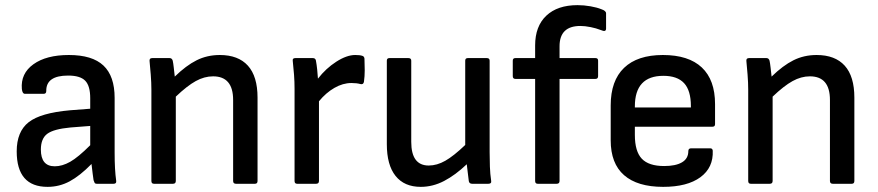

<svg xmlns="http://www.w3.org/2000/svg" viewBox="-20 -715 3416 747"><path d="M165 12Q45 12 45 -126Q45 -203 91.5 -239.5Q138 -276 253 -286L331 -292V-333Q331 -381 311.5 -401Q292 -421 245 -421Q159 -421 160 -361Q160 -350 150 -350H77Q67 -350 65 -369Q60 -429 110 -465Q160 -501 248 -501Q339 -501 382.5 -460Q426 -419 426 -334V-122Q426 -87 427.5 -60Q429 -33 432 -12Q434 0 422 0H357Q350 0 348 -4Q346 -8 344 -14Q343 -21 340.5 -39.5Q338 -58 336 -77Q291 -31 251 -9.5Q211 12 165 12ZM139 -133Q139 -68 193 -68Q222 -68 253 -85.5Q284 -103 331 -150V-225L254 -219Q189 -213 164 -194.5Q139 -176 139 -133Z M579 0Q569 0 569 -11V-366Q569 -393 566.5 -425Q564 -457 562 -476Q560 -489 572 -489H640Q649 -489 652 -479Q654 -470 656 -452.5Q658 -435 660 -417Q704 -460 745 -480.5Q786 -501 835 -501Q907 -501 944.5 -459.5Q982 -418 982 -335V-11Q982 0 972 0H898Q887 0 887 -11V-326Q887 -418 809 -418Q775 -418 741.5 -399.5Q708 -381 664 -339V-11Q664 0 653 0Z M1136 0Q1126 0 1126 -11V-369Q1126 -397 1124 -424Q1122 -451 1119 -478Q1117 -489 1129 -489H1197Q1207 -489 1209 -480Q1212 -464 1214 -445Q1216 -426 1217 -409Q1248 -449 1288.5 -475Q1329 -501 1362 -501Q1380 -501 1389 -498Q1397 -496 1398 -487Q1399 -465 1399 -441.5Q1399 -418 1396 -397Q1394 -385 1382 -388Q1368 -392 1347 -392Q1314 -392 1281 -373Q1248 -354 1221 -321V-11Q1221 0 1210 0Z M1617 12Q1553 12 1519 -30.5Q1485 -73 1485 -154V-479Q1485 -489 1495 -489H1569Q1580 -489 1580 -479V-163Q1580 -71 1648 -71Q1680 -71 1712.5 -89.5Q1745 -108 1790 -151V-479Q1790 -489 1800 -489H1874Q1885 -489 1885 -479V-123Q1885 -95 1886 -66.5Q1887 -38 1891 -11Q1893 0 1880 0H1817Q1806 0 1804 -10Q1802 -26 1800 -42.5Q1798 -59 1796 -76Q1752 -34 1708 -11Q1664 12 1617 12Z M2072 0Q2062 0 2062 -11V-408H1985Q1975 -408 1975 -419V-479Q1975 -489 1985 -489H2062V-538Q2062 -613 2105.5 -654Q2149 -695 2227 -695Q2252 -695 2277.5 -690.5Q2303 -686 2320 -679Q2338 -673 2338 -663V-604Q2338 -597 2333.5 -595Q2329 -593 2315 -599Q2300 -605 2278 -609.5Q2256 -614 2238 -614Q2157 -614 2157 -535V-489H2297Q2307 -489 2307 -479V-419Q2307 -408 2297 -408H2157V-11Q2157 0 2146 0Z M2560 12Q2460 12 2408 -33.5Q2356 -79 2356 -169V-305Q2356 -401 2408 -451Q2460 -501 2559 -501Q2659 -501 2710.5 -452.5Q2762 -404 2762 -310V-232Q2762 -222 2752 -222H2450V-190Q2450 -126 2477 -97.5Q2504 -69 2564 -69Q2609 -69 2633.5 -83.5Q2658 -98 2658 -127Q2658 -138 2669 -138H2743Q2752 -138 2753 -129Q2756 -63 2705 -25.5Q2654 12 2560 12ZM2450 -297H2668V-302Q2668 -363 2641.5 -391.5Q2615 -420 2561 -420Q2450 -420 2450 -301Z M2901 0Q2891 0 2891 -11V-366Q2891 -393 2888.5 -425Q2886 -457 2884 -476Q2882 -489 2894 -489H2962Q2971 -489 2974 -479Q2976 -470 2978 -452.5Q2980 -435 2982 -417Q3026 -460 3067 -480.5Q3108 -501 3157 -501Q3229 -501 3266.5 -459.5Q3304 -418 3304 -335V-11Q3304 0 3294 0H3220Q3209 0 3209 -11V-326Q3209 -418 3131 -418Q3097 -418 3063.5 -399.5Q3030 -381 2986 -339V-11Q2986 0 2975 0Z"/></svg>

Font: Sofia Sans Medium
Style: Regular
Weight: 500
Designer: Botio Nikoltchev, Ani Petrova
Foundry: lettersoup
Version: Version 4.101; ttfautohint (v1.8.4.7-5d5b)